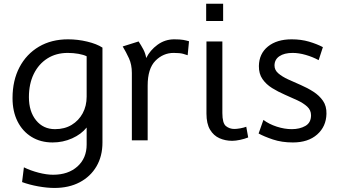

<svg xmlns="http://www.w3.org/2000/svg" viewBox="-20 -728 1756 996"><path d="M262.5 247Q224.5 247 178.5 238.8Q132.5 230.5 94.5 216.5L104 140Q138.5 157 180.2 167.8Q222 178.5 255.5 178.5Q334 178.5 381.8 135.5Q429.5 92.5 429.5 22V-66.5Q401.5 -31.5 354 -10.2Q306.5 11 253 11Q190.5 11 143.8 -17.8Q97 -46.5 71 -98.2Q45 -150 45 -219Q45 -310.5 81 -379Q117 -447.5 181.8 -485.8Q246.5 -524 333 -524Q383.5 -524 432.5 -512.2Q481.5 -500.5 511.5 -481V11.5Q511.5 82 480.5 135Q449.5 188 393.5 217.5Q337.5 247 262.5 247ZM265.5 -58Q315 -58 351.8 -80.2Q388.5 -102.5 409 -140.5Q429.5 -178.5 429.5 -226.5V-436Q414 -444 387 -448.8Q360 -453.5 331.5 -453.5Q271 -453.5 225.8 -424.8Q180.5 -396 155.2 -344.5Q130 -293 130 -224Q130 -149.5 167.2 -103.8Q204.5 -58 265.5 -58Z M664 0V-349.5Q664 -393 649 -425.5Q634 -458 616.5 -487L699 -513Q712.5 -492.5 723.5 -471.8Q734.5 -451 738.5 -427Q758.5 -467.5 797.2 -495.8Q836 -524 883.5 -524Q914.5 -524 930.8 -521Q947 -518 960.5 -514L953.5 -441.5Q947 -444 930 -448.8Q913 -453.5 881 -453.5Q826.5 -453.5 786.2 -412.8Q746 -372 746 -284V0Z M1184.5 2.5Q1149 2.5 1118.5 -11Q1088 -24.5 1069.5 -55.5Q1051 -86.5 1051 -139V-513H1133.5V-141.5Q1133.5 -89 1152 -74Q1170.5 -59 1196 -59Q1207.5 -59 1226 -62.2Q1244.5 -65.5 1257.5 -70.5L1267.5 -15Q1249 -7.5 1225.5 -2.5Q1202 2.5 1184.5 2.5ZM1049.5 -619V-708.5H1137.5V-619Z M1499.5 11Q1441.5 11 1395.5 -4.5Q1349.5 -20 1321.5 -35.5L1346.5 -106Q1375.5 -84 1415.8 -71Q1456 -58 1493.5 -58Q1535 -58 1564.2 -74.8Q1593.5 -91.5 1593.5 -130Q1593.5 -156.5 1573.8 -174.8Q1554 -193 1523 -207.5Q1492 -222 1457.2 -237Q1422.5 -252 1391.5 -271.2Q1360.5 -290.5 1341.5 -318Q1322.5 -345.5 1323 -385.5Q1324 -449.5 1370 -486.8Q1416 -524 1493 -524Q1542 -524 1582.8 -512Q1623.5 -500 1655 -483.5L1633 -416Q1601.5 -433 1565.8 -443.2Q1530 -453.5 1498 -453.5Q1454.5 -453.5 1429.2 -436.2Q1404 -419 1404 -388Q1404 -364.5 1423.8 -347.5Q1443.5 -330.5 1474.5 -316.2Q1505.5 -302 1540.2 -287Q1575 -272 1605.8 -252.2Q1636.5 -232.5 1655.5 -205Q1674.5 -177.5 1673.5 -137.5Q1672 -71.5 1625.2 -30.2Q1578.5 11 1499.5 11Z"/></svg>

Font: Mooli
Style: Regular
Weight: 400
Designer: Vernon Adams
Foundry: Vernon Adams
Version: Version 1.000; ttfautohint (v1.8.4.7-5d5b);gftools[0.9.33]